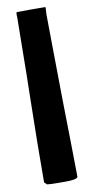

<svg xmlns="http://www.w3.org/2000/svg" viewBox="-91 -805 423 884"><g transform="rotate(-10 120.0 -363.0)"><path d="M189.5 -760.3 188 -732.4 189.9 -565.9Q192.9 -298.3 196.3 -136.7L198.7 29.3Q193.4 41 143.1 41H106.9Q68.4 41 54.2 38.6L48.8 32.7Q47.9 32.2 43 27.3Q43 -138.7 48.3 -398.9L49.8 -471.2Q50.8 -510.7 53.2 -741.7V-745.1L52.7 -749V-755.4Q52.7 -764.2 54.7 -766.6Q77.6 -767.1 122.6 -767.1Q167.5 -767.1 189 -766.6Q189.5 -766.1 189.5 -760.3Z"/></g></svg>

Font: Bowlby One
Style: Regular
Weight: 400
Designer: vernon adams
Foundry: vernon adams
Version: Version 1.001